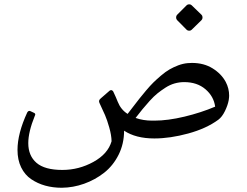

<svg xmlns="http://www.w3.org/2000/svg" viewBox="-20 -636 1162 905"><path d="M814.5 -541.5Q810.1 -545.9 810.1 -553.7Q810.1 -561.5 814.5 -565.9L859.9 -611.3Q864.3 -615.7 871.6 -615.7Q878.9 -615.7 883.3 -611.3L930.2 -565.9Q934.6 -561.5 934.6 -553.7Q934.6 -545.9 930.2 -541.5L883.3 -495.6Q878.9 -491.2 871.6 -491.2Q864.3 -491.2 859.9 -495.6ZM619.1 -80.1Q654.8 -67.4 697.3 -67.4H707.5Q771 -67.4 849.4 -86.2Q927.7 -105 994.1 -133.3Q987.8 -181.6 948.5 -215.3Q909.2 -249 848.1 -249Q825.2 -249 803 -242.7Q780.8 -236.3 760 -222.9Q739.3 -209.5 722.4 -196Q705.6 -182.6 685.3 -160.2Q665 -137.7 652.1 -121.8Q639.2 -106 619.1 -80.1ZM62.5 70.8Q62.5 -6.8 108.4 -106Q114.7 -116.7 124 -111.8L141.6 -103.5Q149.4 -99.1 144 -89.8Q113.3 -14.2 113.3 38.6Q113.3 98.1 152.1 131.6Q190.9 165 273.9 165Q351.6 165 420.2 127.2Q488.8 89.4 505.9 29.8Q505.4 1.5 495.1 -34.7Q484.9 -70.8 475.1 -93.3Q465.3 -115.7 449.2 -149.9Q442.4 -162.6 455.1 -172.4L496.6 -208.5Q502.9 -212.9 508.3 -210Q513.7 -207 515.1 -201.7Q526.4 -178.2 535.2 -155.8Q549.8 -119.1 581.5 -99.1Q588.9 -108.4 607.7 -133.1Q626.5 -157.7 637.5 -171.6Q648.4 -185.5 668.2 -209Q688 -232.4 702.9 -247.1Q717.8 -261.7 739 -279.8Q760.3 -297.9 778.8 -308.6Q797.4 -319.3 819.8 -327.9Q842.3 -336.4 864.3 -338.4Q871.1 -339.4 884.8 -339.4Q940.9 -339.4 982.2 -313.7Q1023.4 -288.1 1043.9 -250Q1060.1 -219.2 1060.1 -185.1Q1060.1 -177.7 1058.1 -164.1Q1053.7 -140.1 1040.3 -112.5Q1026.9 -85 1009.3 -71.8Q953.1 -30.3 867.4 -6.8Q781.7 16.6 707.5 16.6Q620.1 16.6 564.9 -20Q564.9 41.5 539.1 93.3Q513.2 145 470.9 178.2Q428.7 211.4 376.7 230Q324.7 248.5 271 249Q229.5 249 193.4 239Q157.2 229 127.2 208.7Q97.2 188.5 79.8 153.1Q62.5 117.7 62.5 70.8Z"/></svg>

Font: Nika
Style: Regular
Weight: 400
Designer: Mohammad Saleh Souzanchi
Foundry: http://font-store.ir
Version: Version:1.0.0;RFB:1.2.5;Building:2016-05-25 11:08:22.297533